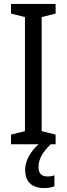

<svg xmlns="http://www.w3.org/2000/svg" viewBox="-20 -734 340 977"><path d="M176 117C176 78 193 44 238 0H263V-49L192 -67V-647L263 -665V-714H36V-665L107 -647V-67L36 -49V0H176C136 36 108 83 108 129C108 190 140 223 206 223C227 223 244 219 257 214V158C249 161 238 164 221 164C192 164 176 148 176 117Z"/></svg>

Font: Noto Sans Lao UI Cond
Style: Regular
Weight: 400
Width: 3
Designer: Monotype Design Team
Foundry: Monotype Imaging Inc.
Version: Version 2.000